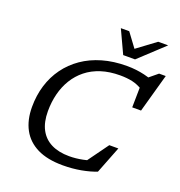

<svg xmlns="http://www.w3.org/2000/svg" viewBox="-160 -1051 1120 1195"><g transform="rotate(20 400.0 -453.0)"><path d="M583.5 -92 499.5 -44 617.5 -207H677.5L607.5 -28Q565 -11 507.8 -0.5Q450.5 10 387.5 10Q285.5 10 218.2 -23.2Q151 -56.5 117.5 -118.5Q84 -180.5 84 -266.5Q84 -343 104.5 -410Q125 -477 164.8 -531.8Q204.5 -586.5 261.5 -626Q318.5 -665.5 391.8 -686.8Q465 -708 553 -708Q585.5 -708 614.5 -704.5Q643.5 -701 670 -694.8Q696.5 -688.5 720.5 -679.5L692 -678.5L756.5 -731.5H800.5L729.5 -477H671L673.5 -632.5L686.5 -600Q651 -622.5 614.8 -630.5Q578.5 -638.5 533 -638.5Q463.5 -638.5 407.8 -620.5Q352 -602.5 310.5 -569.2Q269 -536 241.2 -490.5Q213.5 -445 199.8 -390.8Q186 -336.5 186 -275.5Q186 -203 211.8 -154.5Q237.5 -106 286.8 -81.5Q336 -57 405.5 -57Q449.5 -57 494.8 -66.2Q540 -75.5 583.5 -92ZM749.5 -916 585.5 -763.5H507L436 -916H491.5L567 -814H546L683.5 -916Z"/></g></svg>

Font: Newsreader 9pt
Style: Italic
Weight: 400
Italic angle: -17°
Designer: Hugues Gentile
Foundry: Production Type
Version: Version 1.003